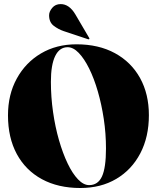

<svg xmlns="http://www.w3.org/2000/svg" viewBox="-20 -932 786 962"><path d="M363 -710Q474.5 -710 556 -665.5Q637.5 -621 681.8 -541Q726 -461 726 -355Q726 -246 683 -163.8Q640 -81.5 562.8 -35.8Q485.5 10 382.5 10Q271.5 10 190 -34.2Q108.5 -78.5 64.2 -160.2Q20 -242 20 -354Q20 -458 64 -538.2Q108 -618.5 185.2 -664.2Q262.5 -710 363 -710ZM511 -188Q511 -262.5 500 -335.8Q489 -409 470.2 -473.8Q451.5 -538.5 426.8 -588.5Q402 -638.5 374.5 -667Q347 -695.5 319 -695.5Q278 -695.5 256.5 -651.2Q235 -607 235 -522Q235 -445.5 245.8 -370.8Q256.5 -296 275.5 -230Q294.5 -164 318.8 -113.2Q343 -62.5 370.8 -33.5Q398.5 -4.5 426.5 -4.5Q471 -4.5 491 -48Q511 -91.5 511 -188ZM357.5 -860 426.5 -742.5Q429 -739 427.5 -736.5Q426 -734 421 -735.5L299.5 -776Q272.5 -785 249.2 -802.8Q226 -820.5 226 -855.5Q226 -874 241.8 -892.8Q257.5 -911.5 284 -911.5Q327 -911.5 357.5 -860Z"/></svg>

Font: Fraunces 144pt S000 Black
Style: Regular
Weight: 900
Version: Version 1.000; ttfautohint (v1.8.3)